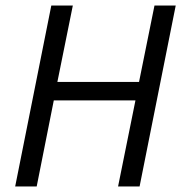

<svg xmlns="http://www.w3.org/2000/svg" viewBox="-20 -676 662 696"><path d="M35 0 166 -656H244L188 -379H484L540 -656H617L486 0H408L471 -312H175L113 0Z"/></svg>

Font: TypoPRO Source Sans Pro
Style: Italic
Weight: 400
Italic angle: -11°
Designer: Paul D. Hunt
Foundry: Adobe Systems Incorporated
Version: Version 1.075;PS 2.000;hotconv 1.0.86;makeotf.lib2.5.63406